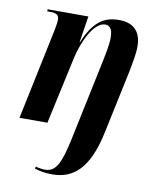

<svg xmlns="http://www.w3.org/2000/svg" viewBox="-87 -613 758 921"><g transform="rotate(10 292.0 -152.5)"><path d="M231 240C331 240 405 180 443 4L511 -317C518 -355 527 -400 527 -435C527 -495 500 -545 419 -545C344 -545 295 -511 252 -408H250L270 -536H72L71 -526H87C121 -526 129 -515 129 -493C129 -481 125 -462 122 -444L29 0H165L236 -326C254 -408 301 -512 357 -512C389 -512 393 -479 393 -452C393 -417 381 -363 376 -338L293 57C267 179 245 224 192 224C178 224 156 220 147 217L144 227C173 236 195 240 231 240Z"/></g></svg>

Font: Noto Serif Display Condensed
Style: Bold Italic
Weight: 700
Width: 3
Italic angle: -12°
Designer: Monotype Design Team
Foundry: Monotype Imaging Inc.
Version: Version 2.009